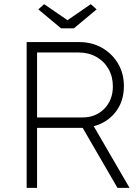

<svg xmlns="http://www.w3.org/2000/svg" viewBox="-20 -902 667 922"><path d="M108 0V-700H360Q422 -700 470.5 -672Q519 -644 547 -596.5Q575 -549 575 -489Q575 -415 535 -364Q495 -313 430 -296L602 0H544L377 -288Q374 -288 370 -288H158V0ZM158 -338H376Q440 -338 481 -380Q522 -422 522 -487Q522 -534 501 -571Q480 -608 442.5 -629Q405 -650 357 -650H158ZM273 -766 164 -857 192 -882 304 -805 416 -882 444 -857 335 -766Z"/></svg>

Font: Lexend Deca ExtraLight
Style: Regular
Weight: 200
Designer: Bonnie Shaver-Troup, Thomas Jockin
Foundry: Lexend
Version: Version 1.008; ttfautohint (v1.8.4.7-5d5b)